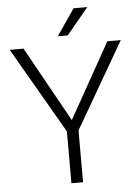

<svg xmlns="http://www.w3.org/2000/svg" viewBox="-60 -941 718 987"><g transform="rotate(-5 299.5 -447.5)"><path d="M298.3 -323.2 515.6 -710.9H585L328.1 -267.6V0H268.1V-267.6L11.7 -710.9H83ZM357.4 -895H428.2L315.4 -758.8H264.2Z"/></g></svg>

Font: Melbourne
Style: Light
Weight: 300
Designer: Google
Version: Version 2.000980; 2014